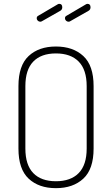

<svg xmlns="http://www.w3.org/2000/svg" viewBox="-20 -973 583 999"><path d="M76 -200V-525Q76 -632 129 -681.5Q182 -731 271 -731Q360 -731 413.5 -681.5Q467 -632 467 -525V-200Q467 -93 413.5 -43.5Q360 6 271 6Q182 6 129 -43.5Q76 -93 76 -200ZM431 -200V-525Q431 -610 389.5 -652.5Q348 -695 271 -695Q194 -695 153 -652.5Q112 -610 112 -525V-200Q112 -115 153 -72.5Q194 -30 271 -30Q348 -30 389.5 -72.5Q431 -115 431 -200ZM294 -917 199 -863Q194 -860 190 -860Q182 -860 176.5 -865.5Q171 -871 171 -878Q171 -887 179 -891L281 -951Q285 -953 288 -953Q304 -953 304 -935Q304 -923 294 -917ZM441 -917 346 -863Q342 -860 337 -860Q329 -860 323.5 -865.5Q318 -871 318 -878Q318 -887 326 -891L428 -951Q432 -953 435 -953Q451 -953 451 -935Q451 -923 441 -917Z"/></svg>

Font: Dosis
Style: ExtraLight
Weight: 250
Designer: Edgar Tolentino, Pablo Impallari, Igino Marini
Foundry: Edgar Tolentino, Pablo Impallari, Igino Marini
Version: Version 1.007